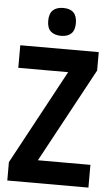

<svg xmlns="http://www.w3.org/2000/svg" viewBox="-61 -969 585 1009"><g transform="rotate(5 231.0 -464.5)"><path d="M445 0H17V-97L286 -595H23V-714H437V-617L168 -120H445ZM232 -929Q304 -929 304 -855Q304 -817 285 -799.5Q266 -782 232 -782Q197 -782 177.5 -799.5Q158 -817 158 -855Q158 -893 177 -911Q196 -929 232 -929Z"/></g></svg>

Font: Noto Sans Tamil Condensed
Style: Bold
Weight: 700
Width: 3
Designer: Jelle Bosma - Monotype Design Team
Foundry: Monotype Imaging Inc.
Version: Version 2.004; ttfautohint (v1.8.4.7-5d5b)